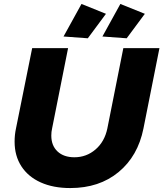

<svg xmlns="http://www.w3.org/2000/svg" viewBox="-20 -945 828 973"><path d="M707 -294Q679 -154 581 -73Q483 8 336 8Q250 8 186.5 -20.5Q123 -49 88.5 -102Q54 -155 54 -227Q54 -262 61 -294L143 -701H325L244 -294Q240 -277 240 -258Q240 -207 271.5 -177.5Q303 -148 357 -148Q418 -148 464 -187.5Q510 -227 524 -294L605 -701H788ZM393 -925 517 -875 425 -751 302 -760ZM590 -925 714 -875 622 -751 499 -760Z"/></svg>

Font: Gontserrat
Style: Bold Italic
Weight: 700
Italic angle: -11.3°
Designer: Julieta Ulanovsky
Foundry: Julieta Ulanovsky
Version: Version 6.001